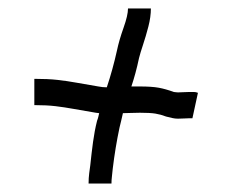

<svg xmlns="http://www.w3.org/2000/svg" viewBox="-20 -505 551 453"><path d="M189 -72Q189 -85 190.5 -96.5Q192 -108 193 -115Q196 -144 199.5 -170Q203 -196 209 -220Q211 -225 212 -229.5Q213 -234 214 -238Q212 -238 210 -238.5Q208 -239 206 -239Q176 -244 154 -248Q132 -252 111 -254.5Q90 -257 61 -257V-319Q93 -319 115.5 -316.5Q138 -314 160 -310Q182 -306 212 -301Q217 -300 222 -299.5Q227 -299 232 -299Q246 -341 256 -386Q261 -410 271.5 -439.5Q282 -469 282 -485H336Q336 -465 330 -442Q324 -419 317.5 -399.5Q311 -380 308 -368Q304 -349 299.5 -332.5Q295 -316 290 -301H310Q338 -301 354.5 -298Q371 -295 390 -288Q391 -288 394 -287.5Q397 -287 400 -287Q406 -287 413 -287.5Q420 -288 427 -288Q433 -288 437.5 -288Q442 -288 447 -286L434 -226H427Q421 -226 414.5 -225.5Q408 -225 400 -225Q393 -225 386.5 -226.5Q380 -228 372 -230Q359 -235 346.5 -237Q334 -239 310 -239Q297 -239 288.5 -238.5Q280 -238 270 -238Q268 -229 266 -220.5Q264 -212 262 -204Q252 -157 246 -107Q245 -96 244 -88Q243 -80 243 -72Z"/></svg>

Font: Syne Tactile
Style: Regular
Weight: 400
Designer: Lucas Descroix
Foundry: Bonjour Monde
Version: Version 2.100; ttfautohint (v1.8.3)